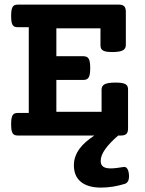

<svg xmlns="http://www.w3.org/2000/svg" viewBox="-20 -600 640 850"><path d="M107.4 -479.5H60.1Q51.8 -479.5 45.9 -481.4Q40 -483.4 36.4 -488.8Q32.7 -494.1 31 -503.9Q29.3 -513.7 29.3 -529.3Q29.3 -544.9 31 -554.7Q32.7 -564.5 36.4 -570.1Q40 -575.7 45.9 -577.6Q51.8 -579.6 60.1 -579.6H505.4Q522.5 -579.6 529.8 -572.3Q537.1 -564.9 537.1 -547.9V-400.4Q537.1 -383.8 522.9 -376.7Q508.8 -369.6 477.5 -369.6Q461.9 -369.6 451.7 -371.3Q441.4 -373 435.5 -376.7Q429.7 -380.4 427.2 -386.2Q424.8 -392.1 424.8 -400.4V-474.6H229.5V-351.1H348.6Q356.9 -351.1 362.8 -348.6Q368.7 -346.2 372.3 -340.3Q376 -334.5 377.7 -324.2Q379.4 -314 379.4 -298.3Q379.4 -282.7 377.7 -272.7Q376 -262.7 372.3 -256.8Q368.7 -251 362.8 -248.5Q356.9 -246.1 348.6 -246.1H229.5V-105H429.7V-203.6Q429.7 -220.2 443.8 -227.3Q458 -234.4 491.2 -234.4Q507.8 -234.4 518.6 -232.7Q529.3 -231 535.6 -227.3Q542 -223.6 544.4 -217.8Q546.9 -211.9 546.9 -203.6V-31.7Q546.9 -14.6 539.6 -7.3Q532.2 0 515.1 0H503.4Q467.3 30.8 446.5 59.3Q425.8 87.9 425.8 112.8Q425.8 129.9 436.8 137.7Q447.8 145.5 468.8 145.5Q482.9 145.5 497.3 143.6Q511.7 141.6 527.3 139.2Q537.1 137.7 543.2 146.5Q549.3 155.3 550.8 172.4Q553.7 207 532.7 213.9Q507.8 221.7 481 226.1Q454.1 230.5 427.2 230.5Q369.6 230.5 338.4 205.3Q307.1 180.2 307.1 131.3Q307.1 110.4 314 92Q320.8 73.7 332.8 57.6Q344.7 41.5 361.3 27.3Q377.9 13.2 397.5 0H60.1Q51.8 0 45.9 -2Q40 -3.9 36.4 -9.3Q32.7 -14.6 31 -24.4Q29.3 -34.2 29.3 -49.8Q29.3 -65.4 31 -75.2Q32.7 -85 36.4 -90.6Q40 -96.2 45.9 -98.1Q51.8 -100.1 60.1 -100.1H107.4Z"/></svg>

Font: Courier Prime
Style: Bold
Weight: 700
Monospace: yes
Designer: Alan Dague-Greene
Foundry: Quote-Unquote Apps
Version: Version 1.202